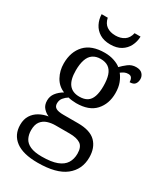

<svg xmlns="http://www.w3.org/2000/svg" viewBox="-236 -835 1008 1171"><g transform="rotate(30 267.5 -250.0)"><path d="M233 240Q130 240 78 201Q26 162 26 92Q26 53 43 26Q60 -1 88.5 -17Q117 -33 151 -38Q129 -47 111.5 -66.5Q94 -86 94 -118Q94 -148 111.5 -171Q129 -194 159 -212Q115 -230 92 -272Q69 -314 69 -365Q69 -447 115.5 -496.5Q162 -546 255 -546Q291 -546 321.5 -535.5Q352 -525 368 -511Q385 -529 409 -547.5Q433 -566 464 -566Q494 -566 508 -550.5Q522 -535 522 -515Q522 -494 511.5 -480Q501 -466 474 -466Q474 -483 467 -494.5Q460 -506 443 -506Q428 -506 416.5 -500.5Q405 -495 393 -486Q410 -465 421.5 -435Q433 -405 433 -364Q433 -289 389 -240.5Q345 -192 255 -192Q243 -192 225 -194Q207 -196 199 -199Q181 -188 168 -172Q155 -156 155 -133Q155 -111 171.5 -101.5Q188 -92 224 -92H327Q413 -92 452 -52.5Q491 -13 491 55Q491 140 427.5 190Q364 240 233 240ZM236 195Q303 195 342.5 180Q382 165 399.5 137Q417 109 417 71Q417 23 390.5 5.5Q364 -12 314 -12H215Q185 -12 159 -3.5Q133 5 116.5 26.5Q100 48 100 88Q100 119 112.5 143.5Q125 168 155 181.5Q185 195 236 195ZM252 -236Q286 -236 307 -249.5Q328 -263 338 -292Q348 -321 348 -365Q348 -411 338 -441Q328 -471 306.5 -486Q285 -501 251 -501Q219 -501 197 -486Q175 -471 164.5 -440Q154 -409 154 -364Q154 -299 178.5 -267.5Q203 -236 252 -236ZM256 -606Q211 -606 181 -624.5Q151 -643 135.5 -673.5Q120 -704 119 -740H162Q170 -703 194.5 -686Q219 -669 256 -669Q292 -669 317.5 -686Q343 -703 351 -740H393Q392 -704 376.5 -673.5Q361 -643 331 -624.5Q301 -606 256 -606Z"/></g></svg>

Font: Noto Serif Hentaigana EL
Style: Regular
Weight: 400
Designer: Kazuhiro Yamada
Foundry: nipponia
Version: Version 1.000